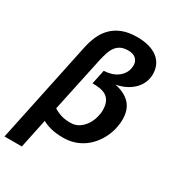

<svg xmlns="http://www.w3.org/2000/svg" viewBox="-241 -862 1057 1170"><g transform="rotate(30 287.5 -277.5)"><path d="M548.8 -262.2Q548.8 -230.5 541.3 -197.5Q533.7 -164.6 518.8 -133.8Q503.9 -103 481.9 -75.9Q460 -48.8 431.4 -28.6Q402.8 -8.3 367.2 3.4Q331.5 15.1 290 15.1Q236.8 15.1 199.7 4.9Q162.6 -5.4 142.1 -18.1L99.1 187H-22.9L127 -524.9Q136.7 -571.3 154.5 -611.1Q172.4 -650.9 201.7 -679.9Q231 -709 273.7 -725.6Q316.4 -742.2 376 -742.2Q420.4 -742.2 456.3 -732.7Q492.2 -723.1 517.6 -704.3Q543 -685.5 556.9 -657.5Q570.8 -629.4 570.8 -592.8Q570.8 -564.5 560.3 -537.6Q549.8 -510.7 528.8 -488.3Q507.8 -465.8 476.8 -449.2Q445.8 -432.6 404.8 -424.8Q476.1 -409.7 512.5 -369.9Q548.8 -330.1 548.8 -262.2ZM164.1 -119.1Q182.1 -106.4 211.4 -96.2Q240.7 -85.9 283.2 -85.9Q316.9 -85.9 341.8 -102.5Q366.7 -119.1 383.3 -144Q399.9 -168.9 408 -197.5Q416 -226.1 416 -250Q416 -284.7 406 -306.6Q396 -328.6 378.2 -340.8Q360.4 -353 335.2 -357.4Q310.1 -361.8 279.8 -361.8L300.8 -461.9Q326.2 -462.4 351.6 -470Q377 -477.5 397 -492.7Q417 -507.8 429.4 -530Q441.9 -552.2 441.9 -582Q441.9 -608.4 423.8 -626.2Q405.8 -644 369.1 -644Q339.4 -644 319.1 -634.5Q298.8 -625 284.9 -606.9Q271 -588.9 262.2 -562.7Q253.4 -536.6 246.1 -503.9Z"/></g></svg>

Font: Lorenzo Sans
Style: Bold Italic
Weight: 700
Italic angle: -12°
Foundry: Intel Corporation
Version: Version 1.00; ttfautohint (v1.5)